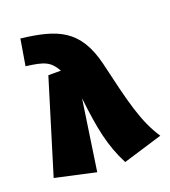

<svg xmlns="http://www.w3.org/2000/svg" viewBox="-147 -867 877 993"><g transform="rotate(-20 291.5 -371.0)"><path d="M80 -764 56 -620C156 -607 186 -596 220 -536H151L-5 -27L217 22L274 -364C294 -189 314 -89 371 22L588 -44C518 -150 491 -266 438 -493C388 -701 274 -741 80 -764Z"/></g></svg>

Font: Fira Sans Ultra
Style: Regular
Weight: 950
Designer: Carrois Corporate & Edenspiekermann AG
Foundry: Carrois Corporate GbR & Edenspiekermann AG
Version: Version 4.203;PS 004.203;hotconv 1.0.88;makeotf.lib2.5.64775